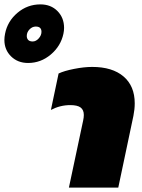

<svg xmlns="http://www.w3.org/2000/svg" viewBox="-208 -855 648 875"><path d="M-188 -673Q-188 -686 -185 -701Q-174 -758 -128.5 -796.5Q-83 -835 -24 -835Q24 -835 54 -804.5Q84 -774 84 -728Q84 -715 81 -701Q69 -645 23.5 -606.5Q-22 -568 -80 -568Q-127 -568 -157.5 -598Q-188 -628 -188 -673ZM-19 -710Q-19 -734 -45 -734Q-61 -734 -73.5 -721Q-86 -708 -86 -691Q-86 -680 -79.5 -673Q-73 -666 -59 -666Q-44 -666 -31.5 -680Q-19 -694 -19 -710ZM171 -306Q174 -320 174 -331Q174 -354 159.5 -365Q145 -376 112 -376Q66 -376 24 -354L59 -520Q84 -532 129.5 -541Q175 -550 212 -550Q304 -550 355 -506.5Q406 -463 406 -384Q406 -357 400 -327L331 0H106Z"/></svg>

Font: Prompt Black
Style: Italic
Weight: 900
Italic angle: -12°
Designer: Katatrad Team
Foundry: CadsonDemak
Version: Version 1.001